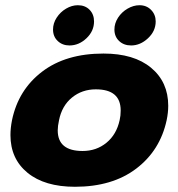

<svg xmlns="http://www.w3.org/2000/svg" viewBox="-20 -700 682 735"><path d="M183 -587Q183 -611 197 -632.5Q211 -654 233 -667Q255 -680 278 -680Q306 -680 323 -662.5Q340 -645 340 -618Q340 -581 311 -553.5Q282 -526 246 -526Q219 -526 201 -543Q183 -560 183 -587ZM418 -587Q418 -611 432 -632.5Q446 -654 468.5 -667Q491 -680 514 -680Q541 -680 558.5 -662Q576 -644 576 -618Q576 -581 546.5 -553.5Q517 -526 482 -526Q454 -526 436 -543Q418 -560 418 -587ZM20 -183Q20 -210 26 -240Q50 -356 141 -425.5Q232 -495 376 -495Q493 -495 558.5 -440.5Q624 -386 624 -295Q624 -269 618 -240Q593 -124 501.5 -54.5Q410 15 267 15Q151 15 85.5 -38.5Q20 -92 20 -183ZM438 -240Q442 -257 442 -277Q442 -358 347 -358Q294 -358 255.5 -326.5Q217 -295 206 -240Q201 -217 201 -201Q201 -122 296 -122Q349 -122 387.5 -153.5Q426 -185 438 -240Z"/></svg>

Font: Prompt Bold
Style: Bold Italic
Weight: 700
Italic angle: -12°
Designer: Katatrad Team
Foundry: CadsonDemak
Version: Version 1.000